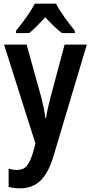

<svg xmlns="http://www.w3.org/2000/svg" viewBox="-20 -786 495 1046"><path d="M2 -543H125L205 -255Q212 -227 218 -198.5Q224 -170 227 -143H231Q234 -167 240.5 -195Q247 -223 255 -255L332 -543H453L271 66Q244 156 200.5 198Q157 240 90 240Q72 240 56.5 238Q41 236 27 232V133Q37 136 49 138Q61 140 72 140Q107 140 126 117.5Q145 95 161 41L173 -4ZM285 -766Q302 -733 331.5 -692Q361 -651 388 -618V-606H317Q273 -640 227 -692Q203 -666 180.5 -643.5Q158 -621 139 -606H67V-618Q84 -639 104 -665.5Q124 -692 141.5 -718.5Q159 -745 170 -766Z"/></svg>

Font: Noto Sans Devanagari Condensed SemiBold
Style: Regular
Weight: 600
Width: 3
Designer: Jelle Bosma - Monotype Design Team
Foundry: Monotype Imaging Inc.
Version: Version 2.004; ttfautohint (v1.8.4.7-5d5b)